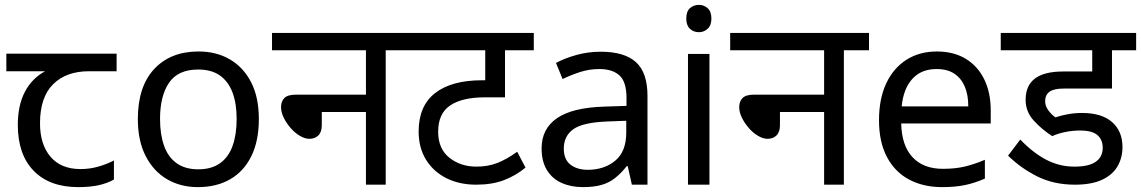

<svg xmlns="http://www.w3.org/2000/svg" viewBox="-20 -757 4677 787"><path d="M301 10Q183 10 118 -57Q53 -124 53 -245Q53 -325 82 -380.5Q111 -436 165 -465H6V-537H458V-465H345Q251 -465 197.5 -411.5Q144 -358 144 -252Q144 -165 187 -114.5Q230 -64 310 -64Q347 -64 381 -73.5Q415 -83 447 -99V-21Q418 -5 383 2.5Q348 10 301 10Z M1041 -269Q1041 -180 1010.5 -117.5Q980 -55 924 -22.5Q868 10 791 10Q720 10 664.5 -22.5Q609 -55 577 -117.5Q545 -180 545 -269Q545 -402 612 -474Q679 -546 794 -546Q867 -546 922.5 -513.5Q978 -481 1009.5 -419.5Q1041 -358 1041 -269ZM636 -269Q636 -206 652.5 -159.5Q669 -113 704 -88Q739 -63 793 -63Q847 -63 882 -88Q917 -113 933.5 -159.5Q950 -206 950 -269Q950 -333 933 -378Q916 -423 881.5 -447.5Q847 -472 792 -472Q710 -472 673 -418Q636 -364 636 -269Z M1095 -622H1664V-551H1561V0H1480V-298H1299V-244Q1299 -216 1285 -202Q1271 -188 1248 -188Q1230 -188 1209.5 -200Q1189 -212 1171.5 -232Q1154 -252 1143 -274.5Q1132 -297 1132 -318Q1132 -341 1145.5 -355Q1159 -369 1193 -369H1480V-551H1095Z M2168 -551H2050V-358H1967Q1875 -358 1825.5 -325Q1776 -292 1776 -217Q1776 -147 1822 -110.5Q1868 -74 1933 -74Q1980 -74 2018.5 -89Q2057 -104 2100 -135L2134 -70Q2094 -37 2045.5 -18.5Q1997 0 1932 0Q1863 0 1810 -26.5Q1757 -53 1726.5 -102Q1696 -151 1696 -218Q1696 -323 1763.5 -375.5Q1831 -428 1956 -428H1998L1969 -404V-551H1650V-622H2168Z M2442 -545Q2540 -545 2587 -502Q2634 -459 2634 -365V0H2570L2553 -76H2549Q2526 -47 2501.5 -27.5Q2477 -8 2445.5 1Q2414 10 2369 10Q2321 10 2282.5 -7Q2244 -24 2222 -59.5Q2200 -95 2200 -149Q2200 -229 2263 -272.5Q2326 -316 2457 -320L2548 -323V-355Q2548 -422 2519 -448Q2490 -474 2437 -474Q2395 -474 2357 -461.5Q2319 -449 2286 -433L2259 -499Q2294 -518 2342 -531.5Q2390 -545 2442 -545ZM2468 -259Q2368 -255 2329.5 -227Q2291 -199 2291 -148Q2291 -103 2318.5 -82Q2346 -61 2389 -61Q2457 -61 2502 -98.5Q2547 -136 2547 -214V-262Z M2888 -536V0H2800V-536ZM2845 -737Q2865 -737 2880.5 -723.5Q2896 -710 2896 -681Q2896 -653 2880.5 -639Q2865 -625 2845 -625Q2823 -625 2808 -639Q2793 -653 2793 -681Q2793 -710 2808 -723.5Q2823 -737 2845 -737Z M2973 -622H3542V-551H3439V0H3358V-298H3177V-244Q3177 -216 3163 -202Q3149 -188 3126 -188Q3108 -188 3087.5 -200Q3067 -212 3049.5 -232Q3032 -252 3021 -274.5Q3010 -297 3010 -318Q3010 -341 3023.5 -355Q3037 -369 3071 -369H3358V-551H2973Z M3820 -546Q3889 -546 3938.5 -516Q3988 -486 4014.5 -431.5Q4041 -377 4041 -304V-251H3674Q3676 -160 3720.5 -112.5Q3765 -65 3845 -65Q3896 -65 3935.5 -74.5Q3975 -84 4017 -102V-25Q3976 -7 3936 1.5Q3896 10 3841 10Q3765 10 3706.5 -21Q3648 -52 3615.5 -113.5Q3583 -175 3583 -264Q3583 -352 3612.5 -415Q3642 -478 3695.5 -512Q3749 -546 3820 -546ZM3819 -474Q3756 -474 3719.5 -433.5Q3683 -393 3676 -321H3949Q3949 -367 3935 -401Q3921 -435 3892.5 -454.5Q3864 -474 3819 -474Z M4407 -222Q4377 -222 4347 -216Q4317 -210 4293 -199Q4251 -226 4217.5 -262.5Q4184 -299 4184 -348Q4184 -406 4222 -435Q4260 -464 4339 -464H4457V-551H4082V-622H4637V-551H4538V-394H4340Q4300 -394 4282 -381Q4264 -368 4264 -342Q4264 -323 4276.5 -305.5Q4289 -288 4306 -276Q4330 -284 4358 -289Q4386 -294 4415 -294Q4496 -294 4538.5 -256.5Q4581 -219 4581 -154Q4581 -110 4560.5 -75Q4540 -40 4497 -20Q4454 0 4386 0Q4300 0 4232.5 -33.5Q4165 -67 4112 -119L4162 -185Q4215 -130 4269 -102Q4323 -74 4384 -74Q4443 -74 4471.5 -94Q4500 -114 4500 -151Q4500 -184 4478.5 -203Q4457 -222 4407 -222Z"/></svg>

Font: hindi15
Style: Regular
Weight: 400
Designer: Jelle Bosma - Monotype Design Team
Foundry: Monotype Imaging Inc.
Version: Version 2.006